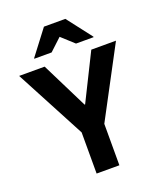

<svg xmlns="http://www.w3.org/2000/svg" viewBox="-160 -994 927 1096"><g transform="rotate(-20 304.0 -445.5)"><path d="M235 0V-250L10 -675H165L305 -393.3H308.3L448.3 -675H598.3L373.3 -251.7V0ZM125 -737.5V-740.8L239.2 -890.8H369.2L485 -740.8V-737.5H378.3L303.3 -805.8L230 -737.5Z"/></g></svg>

Font: Funnel Sans
Style: Bold
Weight: 700
Designer: NORD ID, Kristian Moeller
Foundry: Dicotype
Version: Version 1.000